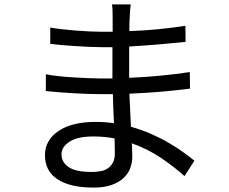

<svg xmlns="http://www.w3.org/2000/svg" viewBox="-20 -811 1040 871"><path d="M501 -116Q501 -129 500.5 -146Q500 -163 500 -183Q453 -192 404 -192Q333 -192 296 -168.5Q259 -145 259 -111Q259 -76 290.5 -53.5Q322 -31 396 -31Q417 -31 436.5 -34.5Q456 -38 470 -48Q484 -58 492.5 -74Q501 -90 501 -116ZM817 -12Q773 -52 713 -93Q653 -134 578 -161Q579 -142 579.5 -126Q580 -110 580 -99Q580 -73 571 -48.5Q562 -24 541 -4Q520 16 486.5 28Q453 40 405 40Q298 40 241 2.5Q184 -35 184 -107Q184 -175 245 -216.5Q306 -258 414 -258Q456 -258 497 -252Q495 -285 494 -319Q493 -353 492 -384H437Q411 -384 379 -385Q347 -386 313.5 -388Q280 -390 247.5 -392.5Q215 -395 188 -398V-474Q213 -469 246 -465.5Q279 -462 313.5 -460Q348 -458 380.5 -456.5Q413 -455 437 -455H490V-469V-597H441Q415 -597 383.5 -598.5Q352 -600 320.5 -602Q289 -604 259.5 -606.5Q230 -609 208 -612V-686Q230 -682 260 -678.5Q290 -675 321.5 -672.5Q353 -670 384 -668.5Q415 -667 440 -667H491V-732Q491 -744 490.5 -762Q490 -780 488 -791H573Q571 -777 570 -762Q569 -747 568 -725Q567 -716 567 -702Q567 -688 567 -670Q632 -672 693.5 -678Q755 -684 821 -694L822 -621Q763 -615 699.5 -609.5Q636 -604 566 -600V-469V-458Q638 -461 706 -467.5Q774 -474 841 -484L842 -409Q772 -400 705 -394.5Q638 -389 567 -386Q569 -348 570.5 -309.5Q572 -271 574 -236Q623 -222 666.5 -203Q710 -184 746.5 -162.5Q783 -141 812 -120Q841 -99 862 -82Z"/></svg>

Font: SpoqaHanSansJP-Regular
Style: Regular
Weight: 400
Designer: [Source Han Sans]
Ryoko NISHIZUKA  (kana & ideographs); Paul D. Hunt (Latin, Greek & Cyrillic); Wenlong ZHANG  (bopomofo
Foundry: Spoqa (http://bi.spoqa.com)
Version: Version 1.002.20150607